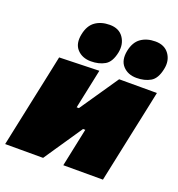

<svg xmlns="http://www.w3.org/2000/svg" viewBox="-152 -854 896 965"><g transform="rotate(20 296.5 -371.5)"><path d="M-18 0Q-7 -51.5 3.2 -100.5Q13.5 -149.5 27 -213L37.5 -263Q49.5 -318.5 58 -359.2Q66.5 -400 73.8 -434Q81 -468 88 -502L301 -508Q295 -478.5 288.8 -449.8Q282.5 -421 275.5 -386.8Q268.5 -352.5 258.5 -306L256.5 -296.5H268.5L330 -386.5Q349.5 -415 369.5 -444.2Q389.5 -473.5 409 -502H611Q604 -468 596.8 -434Q589.5 -400 581 -359.2Q572.5 -318.5 560.5 -263L550 -213Q536.5 -149.5 526.2 -100.5Q516 -51.5 505 0H293Q303 -48.5 312.5 -93.2Q322 -138 334 -195.5L336 -205H324L265 -118Q245 -89 225 -59.2Q205 -29.5 185 0ZM488 -538Q441.5 -538 414.5 -567.5Q387.5 -597 398 -650Q408 -699 439.2 -721Q470.5 -743 516 -743Q565.5 -743 589.8 -708.8Q614 -674.5 604 -628Q593 -573.5 562 -555.8Q531 -538 488 -538ZM244 -538Q197.5 -538 170.2 -567.5Q143 -597 154 -650Q164 -699 195.2 -721Q226.5 -743 272 -743Q321.5 -743 345.2 -708.8Q369 -674.5 360 -628Q349 -573.5 318 -555.8Q287 -538 244 -538Z"/></g></svg>

Font: Commissioner Black
Style: Italic
Weight: 900
Italic angle: -12°
Designer: Kostas Bartsokas
Foundry: Kostas Bartsokas
Version: Version 1.000; ttfautohint (v1.8.3)